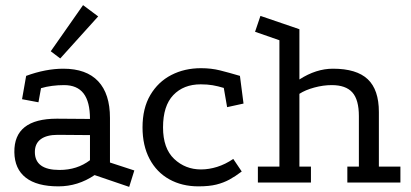

<svg xmlns="http://www.w3.org/2000/svg" viewBox="-20 -712 1605 749"><path d="M349 -29Q284 15 208 15Q124 15 80.5 -19Q37 -53 36 -118Q34 -249 202 -249L331 -248Q331 -315 306 -347.5Q281 -380 230 -380Q206 -380 183 -377Q160 -374 140 -368L130 -313L66 -325L82 -416Q120 -430 156.5 -437Q193 -444 227 -444Q317 -444 363 -395Q409 -346 409 -252V-78L504 -47L484 17ZM205 -186Q162 -186 139 -169Q116 -152 116 -119Q116 -49 212 -49Q281 -49 331 -87V-185ZM304 -692 363 -648 215 -484 178 -512Z M853 -369Q830 -376 809.5 -379.5Q789 -383 763 -383Q696 -383 656 -341Q616 -299 616 -215Q616 -133 659.5 -92Q703 -51 764 -51Q795 -51 827 -61Q859 -71 890 -92L923 -43Q898 -24 875 -11.5Q852 1 824 8Q796 15 754 15Q690 15 640.5 -12.5Q591 -40 563.5 -92Q536 -144 536 -215Q536 -290 566.5 -341.5Q597 -393 648.5 -419.5Q700 -446 764 -446Q804 -446 838 -437.5Q872 -429 916 -416L930 -308L866 -294Z M986 0V-62H1070V-555L975 -588L996 -650L1148 -598V-402Q1213 -444 1279 -444Q1371 -444 1414.5 -403Q1458 -362 1458 -275V-62H1542V0H1335V-62H1380V-259Q1380 -323 1354.5 -351.5Q1329 -380 1274 -380Q1241 -380 1206 -370.5Q1171 -361 1148 -346V-62H1193V0Z"/></svg>

Font: Podkova VF Beta
Style: Regular
Weight: 400
Designer: Ilya Yudin
Foundry: Cyreal (www.cyreal.org)
Version: Version 2.100